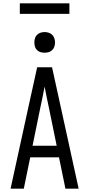

<svg xmlns="http://www.w3.org/2000/svg" viewBox="-20 -1142 540 1162"><path d="M44 0 151 -490 205 -735H295L456 0H376L337 -190H163L124 0ZM177 -260H323L276 -490Q269 -522 262.5 -554Q256 -586 250 -618Q244 -586 237.5 -554Q231 -522 224 -490ZM250 -823Q237 -823 225 -826.5Q213 -830 204 -839Q195 -848 191.5 -860Q188 -872 188 -885Q188 -898 191.5 -910Q195 -922 204 -931Q213 -940 225 -944Q237 -948 250 -948Q263 -948 275 -944Q287 -940 296 -931Q305 -922 309 -910Q313 -898 313 -885Q313 -872 309 -860Q305 -848 296 -839Q287 -830 275 -826.5Q263 -823 250 -823ZM400 -1058H100V-1122H400Z"/></svg>

Font: Moesevka
Style: Regular
Weight: 400
Monospace: yes
Designer: Belleve Invis
Foundry: Belleve Invis
Version: Version 32.5.0; ttfautohint (v1.8.4)